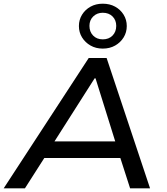

<svg xmlns="http://www.w3.org/2000/svg" viewBox="-26 -1019 905 1039"><path d="M-6 0 454 -705H551L786 0H678L613 -202L659 -164H178L238 -202L109 0ZM486 -595 253 -229 227 -254H639L605 -230L491 -595ZM530 -756Q493 -756 464 -772.5Q435 -789 418 -816.5Q401 -844 401 -878Q401 -912 418 -939.5Q435 -967 464 -983Q493 -999 530 -999Q568 -999 597 -983Q626 -967 643 -939.5Q660 -912 660 -878Q660 -844 643 -816.5Q626 -789 597 -772.5Q568 -756 530 -756ZM530 -806Q563 -806 583 -826.5Q603 -847 603 -879Q603 -910 583 -930Q563 -950 530 -950Q499 -950 478.5 -930Q458 -910 458 -879Q458 -847 478 -826.5Q498 -806 530 -806Z"/></svg>

Font: Nunito Sans 7pt SemiExpanded Medium
Style: Italic
Weight: 500
Width: 6
Italic angle: -9°
Designer: Vernon Adams
Foundry: Vernon Adams
Version: Version 3.101;gftools[0.9.27]